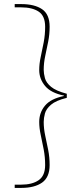

<svg xmlns="http://www.w3.org/2000/svg" viewBox="-20 -820 400 940"><path d="M307 -361V-341Q254 -328 230 -307.5Q206 -287 200 -264.5Q194 -242 194 -223Q194 -190 201.5 -155.5Q209 -121 216 -85.5Q223 -50 223 -12Q223 48 186 74Q149 100 84 100H52V84H83Q138 84 169.5 62Q201 40 201 -12Q201 -51 194 -88Q187 -125 179.5 -159Q172 -193 172 -223Q172 -269 200.5 -303Q229 -337 293 -350V-352Q229 -365 200.5 -399.5Q172 -434 172 -477Q172 -508 179.5 -542Q187 -576 194 -613Q201 -650 201 -689Q201 -742 169.5 -763Q138 -784 83 -784H52V-800H84Q149 -800 186 -775Q223 -750 223 -689Q223 -652 216 -616.5Q209 -581 201.5 -546.5Q194 -512 194 -478Q194 -460 200 -437.5Q206 -415 230 -395Q254 -375 307 -361Z"/></svg>

Font: Albert Sans Thin
Style: Regular
Weight: 250
Designer: Andreas Rasmussen
Foundry: a.Foundry
Version: Version 1.025